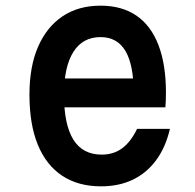

<svg xmlns="http://www.w3.org/2000/svg" viewBox="-20 -641 690 678"><path d="M178 -364H495L452 -313Q452 -412 423 -461Q394 -510 335 -510Q272 -510 239 -457.5Q206 -405 206 -307Q206 -201 239 -148Q272 -95 339 -95Q381 -95 411.5 -117.5Q442 -140 464 -186H580Q565 -121 531.5 -75.5Q498 -30 449 -6.5Q400 17 337 17Q256 17 199.5 -20.5Q143 -58 113.5 -130Q84 -202 84 -307Q84 -406 114.5 -476Q145 -546 201 -583.5Q257 -621 335 -621Q410 -621 461.5 -586Q513 -551 539.5 -482Q566 -413 566 -314Q566 -300 565.5 -286.5Q565 -273 564 -262H178Z"/></svg>

Font: Martian Mono SemiCondensed Medium
Style: Regular
Weight: 500
Width: 4
Designer: Roman Shamin
Foundry: Evil Martians
Version: Version 1.000